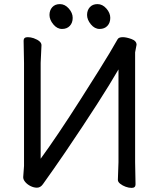

<svg xmlns="http://www.w3.org/2000/svg" viewBox="-20 -895 778 935"><path d="M621 20Q607 20 592 14.5Q577 9 565.5 0Q554 -9 554 -19L557 -105V-557Q477 -418 298 -154Q242 -72 189 2Q177 19 160 19Q145 19 129.5 11.5Q114 4 103.5 -8Q93 -20 93 -32L97 -87V-588L95 -697Q95 -714 115 -714Q129 -714 144 -709Q182 -695 182 -675L178 -589V-122Q261 -236 370.5 -408Q480 -580 513.5 -636.5Q547 -693 552.5 -703.5Q558 -714 578 -714Q595 -714 620 -705Q645 -696 645 -677L638 -640V-106L640 3Q640 20 621 20ZM320 -769Q306 -754 282 -754Q258 -754 239.5 -776.5Q221 -799 221 -822Q221 -845 234.5 -860Q248 -875 272 -875Q296 -875 315 -853.5Q334 -832 334 -808Q334 -784 320 -769ZM503 -769Q489 -754 465 -754Q441 -754 422.5 -776.5Q404 -799 404 -822Q404 -845 417.5 -860Q431 -875 455 -875Q479 -875 498 -853.5Q517 -832 517 -808Q517 -784 503 -769Z"/></svg>

Font: LXGW WenKai Medium
Style: Regular
Weight: 500
Designer: LXGW / Fontworks Inc.
Foundry: LXGW / Fontworks Inc.
Version: Version 1.501; October 10, 2024